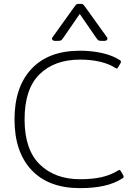

<svg xmlns="http://www.w3.org/2000/svg" viewBox="-20 -957 715 992"><path d="M251 -764 363 -920Q371 -931 374.5 -934Q378 -937 386 -937H398Q406 -937 409.5 -934Q413 -931 421 -920L533 -764Q535 -762 535 -757Q535 -752 531 -749Q527 -746 521 -746H502Q491 -746 487 -749.5Q483 -753 476 -763L392 -885L308 -763Q301 -753 297 -749.5Q293 -746 282 -746H263Q255 -746 250.5 -752Q246 -758 251 -764ZM55 -340Q55 -508 143 -601.5Q231 -695 393 -695Q453 -695 507 -683Q561 -671 598 -647Q604 -643 605 -640Q606 -637 603 -631L590 -609Q587 -603 583 -603Q581 -603 576 -606Q546 -626 499 -637.5Q452 -649 394 -649Q261 -649 184 -573Q107 -497 107 -340Q107 -184 185.5 -107.5Q264 -31 394 -31Q459 -31 506 -42Q553 -53 590 -76Q595 -79 597 -79Q601 -79 604 -73L617 -51Q619 -45 619 -44Q619 -39 612 -35Q571 -9 517.5 3Q464 15 393 15Q231 15 143 -78.5Q55 -172 55 -340Z"/></svg>

Font: Mitr ExtraLight
Style: Regular
Weight: 275
Designer: Thanarat Vachiruckul
Foundry: Cadson Demak Co.,Ltd.
Version: Version 1.001